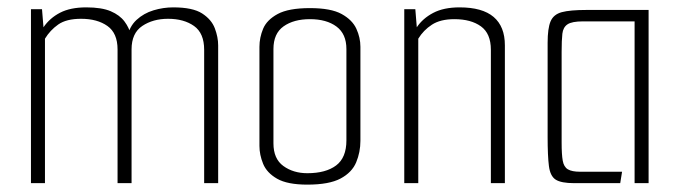

<svg xmlns="http://www.w3.org/2000/svg" viewBox="-20 -497 1844 521"><path d="M64 0V-472H94L98 -423Q115 -448 143 -462.5Q171 -477 214 -477Q256 -477 280.5 -466.5Q305 -456 318 -438.5Q331 -421 335 -402L325 -395Q331 -425 350.5 -443Q370 -461 396.5 -469Q423 -477 450 -477Q503 -477 528.5 -460.5Q554 -444 563 -420Q572 -396 572 -374V0H534V-362Q534 -407 506.5 -426.5Q479 -446 436 -446Q395 -446 366 -426.5Q337 -407 337 -363V0H299V-363Q299 -407 271.5 -426.5Q244 -446 200 -446Q160 -446 138 -430.5Q116 -415 102 -392V0Z M814 4Q760 4 732 -12Q704 -28 694 -52.5Q684 -77 684 -101V-370Q684 -395 694 -419Q704 -443 733.5 -459Q763 -475 821 -475Q878 -475 907 -459Q936 -443 947 -419Q958 -395 958 -370V-115Q958 -84 946.5 -56.5Q935 -29 904 -12.5Q873 4 814 4ZM814 -27Q864 -27 892 -48Q920 -69 920 -116V-364Q920 -405 893 -425Q866 -445 821 -445Q777 -445 749.5 -425.5Q722 -406 722 -364V-108Q722 -66 749 -46.5Q776 -27 814 -27Z M1077 -472H1107L1111 -423Q1127 -447 1155.5 -462Q1184 -477 1227 -477Q1289 -477 1319.5 -451Q1350 -425 1350 -374V0H1312V-362Q1312 -406 1285 -425.5Q1258 -445 1213 -445Q1175 -445 1152 -430Q1129 -415 1115 -392V0H1077Z M1538 0Q1503 0 1488 -9.5Q1473 -19 1469.5 -46.5Q1466 -74 1466 -126V-381Q1466 -420 1474 -439Q1482 -458 1504.5 -464Q1527 -470 1572 -470H1740V0H1702V-439H1562Q1532 -439 1520 -431Q1508 -423 1506 -405.5Q1504 -388 1504 -356V-110Q1504 -78 1507 -61Q1510 -44 1521 -37.5Q1532 -31 1554 -31H1668L1663 0Z"/></svg>

Font: Smooch Sans Thin Light
Style: Regular
Weight: 300
Version: Version 1.010